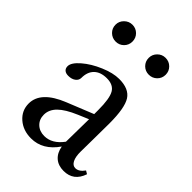

<svg xmlns="http://www.w3.org/2000/svg" viewBox="-199 -742 841 841"><g transform="rotate(45 221.5 -321.5)"><path d="M61 -603Q61 -624.5 76.7 -639.9Q92.3 -655.3 113.8 -655.3Q135.7 -655.3 150.9 -640.1Q166 -625 166 -603Q166 -581.1 150.9 -565.9Q135.7 -550.8 113.8 -550.8Q91.8 -550.8 76.4 -565.9Q61 -581.1 61 -603ZM266.6 -603Q266.6 -624.5 282 -639.9Q297.4 -655.3 318.8 -655.3Q341.3 -655.3 356.4 -640.1Q371.6 -625 371.6 -603Q371.6 -581.1 356.2 -565.9Q340.8 -550.8 318.8 -550.8Q296.9 -550.8 281.7 -565.9Q266.6 -581.1 266.6 -603ZM151.4 11.2Q102.1 11.2 69.1 -17.6Q36.1 -46.4 36.1 -89.8Q36.1 -165 149.4 -210.4L272 -259.8V-285.2Q272 -356 256.3 -383.1Q240.7 -410.2 200.2 -410.2Q162.1 -410.2 141.1 -389.9Q120.1 -369.6 120.1 -332.5Q120.1 -317.4 106.9 -307.6Q93.8 -297.9 72.8 -297.9Q57.6 -297.9 49.3 -305.2Q41 -312.5 41 -325.7Q41 -348.1 74.5 -377Q107.9 -405.8 155.5 -426Q203.1 -446.3 240.7 -446.3Q301.8 -446.3 325 -409.9Q348.1 -373.5 348.1 -277.8Q348.1 -244.1 347.2 -183.1Q346.2 -122.1 346.2 -103Q345.7 -70.3 355 -52Q364.3 -33.7 380.9 -33.7Q402.8 -33.7 421.4 -60.1L436 -51.3Q415 11.2 353 11.2Q319.8 11.2 298.8 -7.1Q277.8 -25.4 272 -59.1Q223.6 11.2 151.4 11.2ZM117.7 -102.1Q117.7 -73.2 136.5 -55.2Q155.3 -37.1 185.1 -37.1Q233.4 -37.1 270 -86.9V-87.4Q270.5 -110.8 271 -157.7Q271.5 -204.6 272 -228L223.6 -207.5Q168.5 -184.1 143.1 -158.7Q117.7 -133.3 117.7 -102.1Z"/></g></svg>

Font: Elstob
Style: Regular
Weight: 400
Designer: Peter S. Baker
Version: Version 1.015